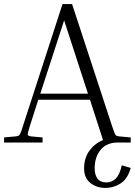

<svg xmlns="http://www.w3.org/2000/svg" viewBox="-20 -700 662 943"><path d="M622 125Q607 179 572 201Q537 223 499 223Q453 223 423 198Q393 173 393 127Q393 76 419.5 40Q446 4 486 -12L422 -210H168L126 -79Q115 -45 116.5 -38.5Q118 -32 134 -30L189 -25V0H0V-25L55 -30Q66 -31 71 -33.5Q76 -36 80.5 -46Q85 -56 92 -79L287 -680H334L531 -79Q539 -56 543 -46Q547 -36 552 -33.5Q557 -31 567 -30L622 -25V0H559Q504 0 474.5 35.5Q445 71 445 127Q445 159 459 177.5Q473 196 503 196Q529 196 548.5 177Q568 158 578 112ZM178 -240H412L295 -600Z"/></svg>

Font: Inria Serif Light
Style: Regular
Weight: 300
Designer: Black Foundry Team
Foundry: Black Foundry
Version: Version 1.000; ttfautohint (v1.8.3)